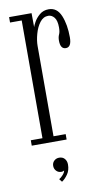

<svg xmlns="http://www.w3.org/2000/svg" viewBox="-81 -567 418 770"><g transform="rotate(-10 128.0 -182.0)"><path d="M13 0V-22H60.5V-501.5H13V-523.5H104.5L105 -466.5Q106 -471.5 114 -486.2Q122 -501 137.2 -514Q152.5 -527 174.5 -527Q208.5 -527 223.8 -490.2Q239 -453.5 239 -401.5Q239 -361.5 216 -361.5Q193.5 -361.5 193.5 -396Q193.5 -410 198.2 -420Q203 -430 203 -448Q203 -476 192.8 -488.8Q182.5 -501.5 168.5 -501.5Q148 -501.5 134 -483Q120 -464.5 112.8 -438.2Q105.5 -412 105.5 -389.5V-22H155V0ZM107.5 163.5 98 151.5Q105.5 147.5 114 138Q122.5 128.5 123.5 120.5Q119 124 112 124Q99.5 124 91.5 115.5Q83.5 107 83.5 95Q83.5 82.5 92 74.5Q100.5 66.5 112.5 66.5Q127 66.5 135 76Q143 85.5 143 99.5Q143 123 131.5 139.2Q120 155.5 107.5 163.5Z"/></g></svg>

Font: Imbue 50pt ExtraLight
Style: Regular
Weight: 200
Designer: Tyler Finck
Foundry: Etcetera Type Company
Version: Version 1.102; ttfautohint (v1.8.3)